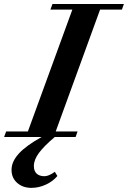

<svg xmlns="http://www.w3.org/2000/svg" viewBox="-77 -683 637 957"><path d="M-56.6 0 -46.4 -27.8H62L283.7 -635.3H174.3L184.6 -663.1H540.5L530.8 -635.3H421.9L200.7 -27.8H309.6L299.8 0H195.8Q142.6 44.9 117.2 79.1Q91.8 113.3 91.8 144.5Q91.8 169.4 105.7 182.4Q119.6 195.3 144.5 195.3Q166.5 195.3 196.3 173.3L209 194.3Q187 220.7 151.9 237.1Q116.7 253.4 79.1 253.4Q36.6 253.4 8.5 228.5Q-19.5 203.6 -19.5 163.6Q-19.5 122.1 17.3 82Q54.2 42 130.4 0Z"/></svg>

Font: Elstob 14pt
Style: Bold Italic
Weight: 700
Italic angle: -20°
Designer: Peter S. Baker
Version: Version 1.015